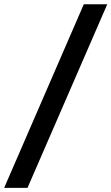

<svg xmlns="http://www.w3.org/2000/svg" viewBox="-68 -782 529 911"><path d="M440.9 -761.7 62.5 109.4H-48.3L329.6 -761.7Z"/></svg>

Font: Inter 18pt SemiBold
Style: Italic
Weight: 600
Italic angle: -9.3988°
Designer: Rasmus Andersson
Foundry: rsms
Version: Version 4.001;git-66647c0bb